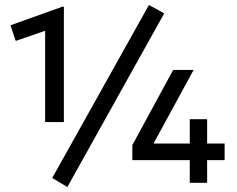

<svg xmlns="http://www.w3.org/2000/svg" viewBox="-20 -737 955 774"><path d="M162 -245V-613L43.5 -572L22 -635L231.5 -710H237.5V-245ZM745 0V-91.5H513.5V-152L678 -455H760.5L599 -158.5H745V-256.5H815V-158.5H885.5V-91.5H815V0ZM251.5 17 190.5 -19.5 580.5 -717 642 -683Z"/></svg>

Font: Geologica Cursive
Style: Regular
Weight: 400
Designer: Sindre Bremnes, Frode Helland
Foundry: Monokrom Skriftforlag AS
Version: Version 1.010;gftools[0.9.28]